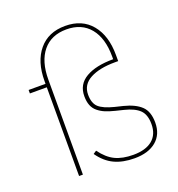

<svg xmlns="http://www.w3.org/2000/svg" viewBox="-137 -865 919 990"><g transform="rotate(-20 322.5 -370.0)"><path d="M434.1 12.2Q369.6 12.2 323.2 -9.8Q276.9 -31.7 242.2 -81.1L259.8 -92.8Q294.4 -45.4 334.7 -26.1Q375 -6.8 434.1 -6.8Q502 -6.8 538.6 -37.1Q575.2 -67.4 575.2 -124Q575.2 -176.3 549.1 -201.9Q522.9 -227.5 466.8 -241.2L422.9 -252Q391.6 -259.8 370.8 -268.6Q350.1 -277.3 332.8 -291.5Q315.4 -305.7 307.1 -326.7Q298.8 -347.7 298.8 -377Q298.8 -441.9 353.8 -473.9Q408.7 -505.9 503.9 -505.9V-521Q503.9 -621.1 458.3 -677Q412.6 -732.9 329.1 -732.9Q245.6 -732.9 199.7 -677Q153.8 -621.1 153.8 -521V0H132.8V-486.8H40V-505.9H132.8V-521Q132.8 -627.4 184.6 -689.7Q236.3 -752 329.1 -752Q421.9 -752 473.4 -689.7Q524.9 -627.4 524.9 -521V-487.8H506.8Q421.9 -487.8 370.8 -460.4Q319.8 -433.1 319.8 -377.9Q319.8 -330.6 344.2 -308.6Q368.7 -286.6 426.8 -272L471.2 -261.2Q533.2 -245.6 564.7 -215.6Q596.2 -185.5 596.2 -125Q596.2 -60.1 553 -23.9Q509.8 12.2 434.1 12.2Z"/></g></svg>

Font: Anuphan Thin
Style: Regular
Weight: 250
Designer: Mike Abbink, Paul van der Laan, Pieter van Rosmalen, Mint Tantisuwanna
Foundry: Bold Monday; Cadson Demak
Version: Version 3.002;hotconv 1.0.109;makeotfexe 2.5.65596